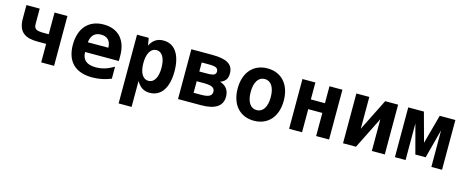

<svg xmlns="http://www.w3.org/2000/svg" viewBox="-42 -1195 4900 2037"><g transform="rotate(15 2408.0 -176.0)"><path d="M371.1 0H512.7V-547.4H371.1V-309.1H318.8C231.4 -309.1 208.5 -323.2 208.5 -382.3V-546.9H62.5V-397C62.5 -242.2 150.9 -203.1 278.3 -203.1H371.1Z M933.6 14.2C1003.9 14.2 1075.7 0 1140.1 -26.9V-158.2C1070.3 -117.2 1008.8 -99.1 942.9 -99.1C843.3 -99.1 793 -141.1 792.5 -227.1H1163.1V-285.2C1163.1 -459.5 1067.9 -560.1 910.2 -560.1C744.1 -560.1 647 -449.2 647 -268.6C647 -86.9 745.1 14.2 933.6 14.2ZM793.9 -334C801.8 -408.2 839.8 -449.2 909.7 -449.2C978.5 -449.2 1018.1 -409.7 1019 -334.5Z M1277.3 208H1419.9V-77.1C1457.5 -13.2 1501 14.2 1564.5 14.2C1687 14.2 1762.2 -87.9 1762.2 -272.9C1762.2 -455.1 1689.5 -560.1 1566.4 -560.1C1496.6 -560.1 1449.2 -526.4 1419.9 -464.8L1405.8 -546.9H1277.3ZM1520 -105C1458 -105 1419.9 -168.5 1419.9 -273.9C1419.9 -379.4 1458 -442.9 1520 -442.9C1582 -442.9 1619.1 -379.4 1619.1 -273.9C1619.1 -168.5 1582 -105 1520 -105Z M1874 0H2126.5C2285.6 0 2359.9 -55.2 2359.9 -155.3C2359.9 -224.1 2324.7 -273.9 2257.3 -292.5C2308.6 -311.5 2335.9 -342.3 2335.9 -403.8C2335.9 -504.4 2263.2 -546.9 2102.5 -546.9H1874ZM2016.6 -340.8V-439.9H2092.8C2139.2 -439.9 2165.5 -435.5 2179.2 -426.3C2192.4 -417.5 2198.2 -402.3 2198.2 -387.7C2198.2 -371.1 2190.4 -358.9 2179.2 -352.5C2165.5 -344.7 2139.2 -340.8 2092.8 -340.8ZM2016.6 -106.9V-233.9H2098.1C2179.7 -233.9 2216.8 -216.3 2216.8 -170.9C2216.8 -125.5 2179.7 -106.9 2098.1 -106.9Z M2709 14.2C2863.8 14.2 2962.4 -96.7 2962.4 -272.9C2962.4 -449.2 2863.8 -560.1 2709 -560.1C2554.7 -560.1 2456.1 -449.2 2456.1 -272.9C2456.1 -96.7 2554.7 14.2 2709 14.2ZM2709 -102.1C2640.6 -102.1 2599.1 -165.5 2599.1 -272.9C2599.1 -380.4 2640.6 -443.8 2709 -443.8C2777.8 -443.8 2819.3 -380.4 2819.3 -272.9C2819.3 -165.5 2777.8 -102.1 2709 -102.1Z M3094.2 0H3236.3V-253.9H3391.1V0H3533.2V-546.9H3391.1V-360.8H3236.3V-546.9H3094.2Z M3686.5 0H3828.6L4002.9 -349.1V0H4145V-546.9H4002.9L3828.6 -197.8V-546.9H3686.5Z M4256.3 0H4373.5V-401.9L4458.5 -83H4571.8L4655.8 -401.9L4656.7 0H4773.9V-546.9H4602.1L4515.1 -227.1L4428.2 -546.9H4256.3Z"/></g></svg>

Font: Hack
Style: Bold
Weight: 700
Monospace: yes
Designer: Christopher Simpkins
Foundry: Christopher Simpkins
Version: Version 2.010